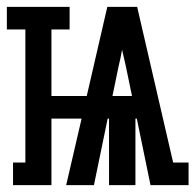

<svg xmlns="http://www.w3.org/2000/svg" viewBox="-44 -540 570 560"><path d="M-6 0V-66H30V-454H-24V-520H159V-454H106V-260H209L269 -520H356L461 -66H506V0H395L355 -194H351V0H274V-194H270L230 0H149L194 -194H106V0ZM284 -260H341L323 -347Q320 -359 317.5 -371Q315 -383 312 -395Q310 -383 307.5 -371Q305 -359 302 -347Z"/></svg>

Font: Iosevka Gothic
Style: Bold
Weight: 700
Monospace: yes
Designer: Belleve Invis
Foundry: Belleve Invis
Version: Version 15.5.1; ttfautohint (v1.8.4)